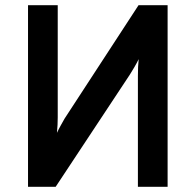

<svg xmlns="http://www.w3.org/2000/svg" viewBox="-20 -720 754 740"><path d="M88 0V-700H202.5V-267.5Q202.5 -257 201.8 -239.2Q201 -221.5 199.5 -208Q205.5 -221 214.5 -237.2Q223.5 -253.5 229 -263L514 -700H626V0H511.5V-427Q511.5 -446 512.2 -462.2Q513 -478.5 514.5 -492Q508.5 -479.5 497.8 -461Q487 -442.5 480.5 -432.5L194.5 0Z"/></svg>

Font: Overpass SemiBold
Style: Regular
Weight: 600
Designer: Delve Withrington, Dave Bailey, Thomas Jockin
Foundry: Delve Fonts LLC
Version: Version 4.000